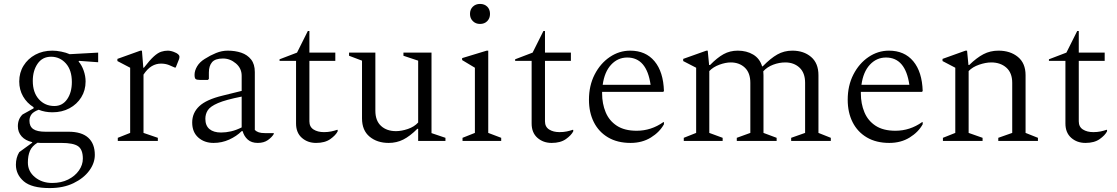

<svg xmlns="http://www.w3.org/2000/svg" viewBox="-20 -718 5689 978"><path d="M247 -146Q209 -146 177 -159Q150 -149 140 -135Q130 -121 130 -103Q130 -74 149.5 -60.5Q169 -47 212 -47H329Q396 -47 429.5 -16.5Q463 14 463 71Q463 113 434.5 151.5Q406 190 354.5 215Q303 240 233 240Q141 240 101 205.5Q61 171 61 121Q61 85 78 57L144 9V6Q109 -2 90 -23.5Q71 -45 71 -75Q71 -112 95 -135L151 -166V-172Q117 -193 97.5 -227Q78 -261 78 -303Q78 -348 100 -383.5Q122 -419 160 -439.5Q198 -460 247 -460Q268 -460 292.5 -455Q317 -450 335 -442L480 -450V-401L383 -408L380 -405Q396 -387 406 -359Q416 -331 416 -303Q416 -258 394 -222.5Q372 -187 334 -166.5Q296 -146 247 -146ZM257 -178Q298 -178 322 -212.5Q346 -247 346 -300Q346 -361 315.5 -395Q285 -429 240 -429Q196 -429 171.5 -393.5Q147 -358 147 -306Q147 -247 178 -212.5Q209 -178 257 -178ZM122 110Q122 155 158 184.5Q194 214 246 214Q292 214 327 196.5Q362 179 382 150.5Q402 122 402 90Q402 44 378 27Q354 10 292 10H186Q178 10 171 9Q143 26 132.5 50.5Q122 75 122 110Z M580 0V-16L643 -41V-373L578 -407V-418L695 -460H703L710 -373H713Q743 -412 763.5 -430.5Q784 -449 801 -454.5Q818 -460 835 -460Q843 -460 853 -457.5Q863 -455 869 -452Q880 -448 887 -442Q894 -436 894 -429Q894 -426 893.5 -422Q893 -418 891 -414L875 -374H870L840 -387Q822 -394 800 -394Q775 -394 753 -381Q731 -368 711 -338V-41L784 -16V0Z M1068 10Q1021 10 990 -17.5Q959 -45 959 -94Q959 -143 995 -177Q1031 -211 1114 -231L1211 -255V-332Q1211 -370 1181.5 -395Q1152 -420 1116 -420Q1076 -420 1060 -401Q1044 -382 1044 -349V-316L1039 -311H997Q982 -311 976.5 -315.5Q971 -320 971 -337Q971 -358 984 -380Q997 -402 1023 -418Q1051 -436 1080.5 -448Q1110 -460 1140 -460Q1178 -460 1209 -449.5Q1240 -439 1259 -415Q1278 -391 1278 -351V-56Q1286 -48 1298 -44Q1310 -40 1329 -40H1373L1375 -38V-36Q1365 -19 1344.5 -4.5Q1324 10 1293 10Q1261 10 1242 -7Q1223 -24 1216 -50H1211Q1185 -24 1147.5 -7Q1110 10 1068 10ZM1026 -113Q1026 -78 1047 -60.5Q1068 -43 1106 -43Q1131 -43 1157 -49Q1183 -55 1211 -69V-226Q1130 -210 1090.5 -193Q1051 -176 1038.5 -156.5Q1026 -137 1026 -113Z M1590 10Q1547 10 1517.5 -16Q1488 -42 1488 -89V-408H1404V-416L1493 -450L1548 -560H1556V-450H1688V-408H1556V-100Q1556 -72 1577 -58.5Q1598 -45 1630 -45Q1650 -45 1667 -48.5Q1684 -52 1698 -57L1700 -56V-49Q1690 -29 1662.5 -9.5Q1635 10 1590 10Z M1960 10Q1901 10 1862.5 -22Q1824 -54 1824 -115V-409L1758 -434V-450H1892V-154Q1892 -103 1921 -76.5Q1950 -50 1997 -50Q2025 -50 2057.5 -61Q2090 -72 2110 -94V-409L2035 -434V-450H2178V-40L2249 -16V0H2110V-62H2106Q2068 -24 2034 -7Q2000 10 1960 10Z M2425 -596Q2403 -596 2388.5 -610.5Q2374 -625 2374 -647Q2374 -670 2388.5 -684Q2403 -698 2425 -698Q2448 -698 2462 -684Q2476 -670 2476 -647Q2476 -625 2462 -610.5Q2448 -596 2425 -596ZM2336 0V-16L2399 -41V-373L2334 -412V-422L2459 -460H2467V-41L2533 -16V0Z M2790 10Q2747 10 2717.5 -16Q2688 -42 2688 -89V-408H2604V-416L2693 -450L2748 -560H2756V-450H2888V-408H2756V-100Q2756 -72 2777 -58.5Q2798 -45 2830 -45Q2850 -45 2867 -48.5Q2884 -52 2898 -57L2900 -56V-49Q2890 -29 2862.5 -9.5Q2835 10 2790 10Z M3192 10Q3125 10 3077.5 -18Q3030 -46 3005 -95.5Q2980 -145 2980 -210Q2980 -282 3009 -338.5Q3038 -395 3086 -427.5Q3134 -460 3190 -460Q3269 -460 3314 -406Q3359 -352 3362 -254L3358 -250H3047Q3047 -246 3047 -242Q3047 -190 3065 -146.5Q3083 -103 3122 -77.5Q3161 -52 3223 -52Q3297 -52 3359 -96H3362V-85Q3340 -45 3295.5 -17.5Q3251 10 3192 10ZM3175 -425Q3127 -425 3093 -388.5Q3059 -352 3050 -286H3294Q3274 -425 3175 -425Z M3463 0V-16L3526 -41V-373L3460 -407V-418L3578 -460H3585L3592 -387H3597Q3633 -424 3665.5 -442Q3698 -460 3738 -460Q3783 -460 3816.5 -440Q3850 -420 3862 -380H3865Q3905 -421 3939.5 -440.5Q3974 -460 4016 -460Q4074 -460 4111.5 -428Q4149 -396 4149 -335V-41L4212 -16V0H4010V-16L4081 -41V-296Q4081 -347 4052.5 -373.5Q4024 -400 3980 -400Q3949 -400 3918.5 -388.5Q3888 -377 3868 -355Q3869 -346 3869 -335V-41L3936 -16V0H3733V-16L3802 -41V-296Q3802 -347 3774 -373.5Q3746 -400 3702 -400Q3676 -400 3644.5 -388.5Q3613 -377 3593 -356V-41L3661 -16V0Z M4510 10Q4443 10 4395.5 -18Q4348 -46 4323 -95.5Q4298 -145 4298 -210Q4298 -282 4327 -338.5Q4356 -395 4404 -427.5Q4452 -460 4508 -460Q4587 -460 4632 -406Q4677 -352 4680 -254L4676 -250H4365Q4365 -246 4365 -242Q4365 -190 4383 -146.5Q4401 -103 4440 -77.5Q4479 -52 4541 -52Q4615 -52 4677 -96H4680V-85Q4658 -45 4613.5 -17.5Q4569 10 4510 10ZM4493 -425Q4445 -425 4411 -388.5Q4377 -352 4368 -286H4612Q4592 -425 4493 -425Z M4783 0V-16L4846 -41V-373L4781 -407V-418L4898 -460H4906L4913 -387H4917Q4955 -424 4989.5 -442Q5024 -460 5066 -460Q5126 -460 5165 -428Q5204 -396 5204 -335V-41L5267 -16V0H5065V-16L5136 -41V-296Q5136 -347 5106 -373.5Q5076 -400 5029 -400Q5001 -400 4967.5 -388.5Q4934 -377 4914 -356V-41L4985 -16V0Z M5509 10Q5466 10 5436.5 -16Q5407 -42 5407 -89V-408H5323V-416L5412 -450L5467 -560H5475V-450H5607V-408H5475V-100Q5475 -72 5496 -58.5Q5517 -45 5549 -45Q5569 -45 5586 -48.5Q5603 -52 5617 -57L5619 -56V-49Q5609 -29 5581.5 -9.5Q5554 10 5509 10Z"/></svg>

Font: Spectral Light
Style: Regular
Weight: 300
Designer: Jean-Baptiste Levee
Foundry: Production Type
Version: Version 2.001